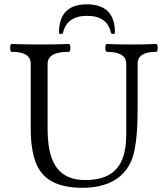

<svg xmlns="http://www.w3.org/2000/svg" viewBox="-20 -873 771 906"><path d="M147.5 -109.4Q136.7 -138.7 130.9 -178Q125 -217.3 125 -263.2V-572.3Q125 -590.8 115 -603.5Q105 -616.2 85 -622.3Q64.9 -628.4 34.7 -628.4Q30.3 -628.4 28.6 -637.7Q26.9 -647 28.6 -656.2Q30.3 -665.5 34.7 -665.5Q90.8 -663.1 169.9 -663.1Q249 -663.1 305.2 -665.5Q309.6 -665.5 311.3 -656.2Q313 -647 311.3 -637.7Q309.6 -628.4 305.2 -628.4Q271.5 -628.4 249.3 -622.3Q227.1 -616.2 215.8 -603.5Q204.6 -590.8 204.6 -572.3V-264.2Q204.6 -181.2 223.6 -128.2Q242.7 -75.2 282 -49.3Q321.3 -23.4 382.3 -23.4Q448.7 -23.4 491.5 -46.4Q534.2 -69.3 554.9 -116.7Q575.7 -164.1 575.7 -237.8V-572.3Q575.7 -628.4 483.9 -628.4Q479.5 -628.4 477.8 -637.7Q476.1 -647 477.8 -656.2Q479.5 -665.5 483.9 -665.5Q532.7 -663.1 600.6 -663.1Q668.5 -663.1 717.3 -665.5Q721.7 -665.5 723.4 -656.2Q725.1 -647 723.4 -637.7Q721.7 -628.4 717.3 -628.4Q629.4 -628.4 629.4 -572.3V-356Q629.4 -298.8 626.2 -253.2Q623 -207.5 616.2 -172.1Q609.4 -136.7 598.6 -111.8Q581.5 -72.3 550 -44.2Q518.6 -16.1 473.1 -1.5Q427.7 13.2 370.1 13.2Q279.8 13.2 225.1 -16.8Q170.4 -46.9 147.5 -109.4ZM390.1 -852.5Q522.5 -852.5 522.5 -718.3Q522.5 -714.8 518.1 -713.6Q513.7 -712.4 508.8 -713.6Q503.9 -714.8 503.4 -718.3Q495.1 -758.3 466.8 -778.3Q438.5 -798.3 391.1 -798.3Q343.8 -798.3 315.2 -778.3Q286.6 -758.3 277.3 -718.3Q276.9 -714.8 272 -713.4Q267.1 -711.9 262.7 -713.1Q258.3 -714.4 258.3 -718.3Q258.3 -852.5 390.1 -852.5Z"/></svg>

Font: Junicode Two Beta VF
Style: Regular
Weight: 400
Designer: Peter S. Baker
Foundry: Briery Creek Software
Version: Version 1.031 beta; ttfautohint (v1.8.1.43-b0c9)